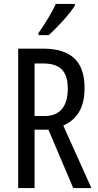

<svg xmlns="http://www.w3.org/2000/svg" viewBox="-20 -1014 501 983"><path d="M363 -985V-994H266C245 -949 215 -899 177 -845V-834H229C270 -870 338 -943 363 -985ZM199 -765H73V-51H157V-350H228L355 -51H448L304 -371C381 -406 413 -470 413 -564C413 -698 346 -765 199 -765ZM200 -689C287 -689 327 -651 327 -560C327 -467 285 -420 209 -420H157V-689Z"/></svg>

Font: Noto Sans Tamil UI ExtraCondensed
Style: Regular
Weight: 400
Width: 2
Designer: Jelle Bosma - Monotype Design Team
Foundry: Monotype Imaging Inc.
Version: Version 2.004